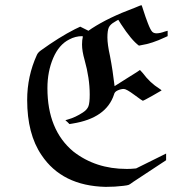

<svg xmlns="http://www.w3.org/2000/svg" viewBox="-20 -705 703 749"><path d="M537 -312Q535 -312 504 -335Q473 -358 463 -358Q452 -358 439.5 -352.5Q427 -347 425 -337Q395 -244 263 -223L251 -221L243 -229L235 -236L245 -239Q274 -247 303 -266Q320 -277 325 -290.5Q330 -304 330 -336Q330 -400 310 -471Q300 -506 300 -531Q300 -549 303 -561Q303 -564 301 -564Q274 -564 250 -551Q210 -531 187.5 -478.5Q165 -426 165 -361Q165 -198 266 -114Q353 -46 474 -46Q491 -46 499 -47L511 -48L628 -106V-80L499 5Q487 14 482.5 16Q478 18 461 20Q429 24 392 24Q222 20 142 -100Q86 -182 86 -315Q86 -408 124 -491Q128 -500 139 -508Q211 -560 272 -591L293 -601L325 -585L338 -594Q404 -637 504 -674Q530 -685 532 -685Q533 -685 540 -662.5Q547 -640 557 -614Q567 -588 574 -581Q580 -575 591 -575Q604 -575 623 -582Q632 -585 634 -585V-564L623 -559Q572 -535 532 -529L522 -527Q493 -548 452 -611L442 -627Q442 -628 440 -627Q438 -626 434.5 -624Q431 -622 428 -620Q410 -610 404.5 -598Q399 -586 399 -559Q399 -532 409 -487Q420 -430 427 -369L476 -400Q526 -431 526 -432Q531 -426 537 -420Q565 -382 602 -359Q611 -353 610 -352Q609 -351 574.5 -331.5Q540 -312 537 -312Z"/></svg>

Font: MathJax_Fraktur
Style: Regular
Weight: 400
Version: Version 1.1